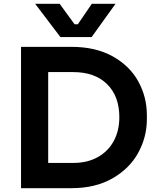

<svg xmlns="http://www.w3.org/2000/svg" viewBox="-20 -980 825 1004"><path d="M90 -735H354Q480 -735 569 -685.5Q658 -636 703 -554.5Q748 -473 748 -378V-356Q748 -264 703 -181.5Q658 -99 568.5 -47.5Q479 4 354 4H90ZM363 -128Q437 -128 491.5 -158.5Q546 -189 575 -243Q604 -297 604 -367Q604 -477 540 -540Q476 -603 363 -603H232V-128ZM164 -960H292L370 -853H387L460 -960H584L459 -786H296Z"/></svg>

Font: Sora-SIA SemiBold
Style: Regular
Weight: 600
Designer: Jonathan Barnbrook, Julián Moncada
Foundry: Barnbrook Fonts
Version: Version 2.000